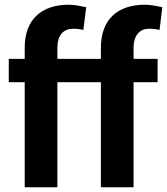

<svg xmlns="http://www.w3.org/2000/svg" viewBox="-20 -792 707 812"><path d="M544.9 0H406.7V-444.3H222.7V0H84.5V-444.3H17.1V-543H84.5V-590.8Q84.5 -634.8 97.2 -668.7Q109.9 -702.6 134 -725.6Q158.2 -748.5 192.6 -760.3Q227.1 -772 271 -772Q288.1 -772 305.4 -769Q322.8 -766.1 344.7 -761.7L332.5 -665.5Q321.8 -668 311.8 -669.2Q301.8 -670.4 288.6 -670.4Q257.3 -670.4 240 -649.2Q222.7 -627.9 222.7 -591.8V-543H406.7V-590.8Q406.7 -634.8 419.4 -668.7Q432.1 -702.6 456.1 -725.6Q480 -748.5 514.6 -760.3Q549.3 -772 593.3 -772Q610.4 -772 627.4 -769Q644.5 -766.1 666.5 -761.7L654.8 -665.5Q644 -668 633.8 -669.2Q623.5 -670.4 610.4 -670.4Q579.6 -670.4 562.3 -649.2Q544.9 -627.9 544.9 -591.8V-543H646.5V-444.3H544.9Z"/></svg>

Font: Ufes Sans
Style: Bold
Weight: 700
Designer: Ricardo Esteves & Filipe Motta
Foundry: ProDesignUfes - Ricardo Esteves, Filipe Motta (This is a derivative work, based on Roboto family, by Christian Robertson
Version: Version 2.0